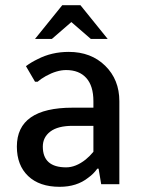

<svg xmlns="http://www.w3.org/2000/svg" viewBox="-20 -710 550 740"><path d="M115 -560 220 -690H290L395 -560H330L255 -625L180 -560ZM210 10Q132 10 88.5 -31.5Q45 -73 45 -145Q45 -295 260 -295H340V-320Q340 -379 312.5 -409.5Q285 -440 235 -440Q199 -440 157 -417Q136 -405 125 -395H115L80 -455Q100 -470 125 -482Q179 -510 245 -510Q331 -510 385.5 -456.5Q440 -403 440 -320V0H370L360 -60H355Q341 -40 320 -25Q276 10 210 10ZM235 -65Q272 -65 310 -95Q326 -108 340 -125V-225H260Q203 -225 174 -203Q145 -181 145 -145Q145 -65 235 -65Z"/></svg>

Font: Scada
Style: Regular
Weight: 400
Designer: Jovanny Lemonad
Foundry: Jovanny Lemonad
Version: Version 4.100;PS 004.100;hotconv 1.0.88;makeotf.lib2.5.64775